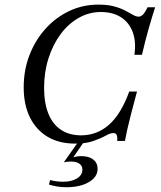

<svg xmlns="http://www.w3.org/2000/svg" viewBox="-20 -602 686 820"><path d="M300.2 11.3Q232.5 11.3 183.4 -17.8Q134.4 -47 107.8 -100.7Q81.2 -154.5 81.2 -228.8Q81.2 -302.9 106 -366.9Q130.8 -430.9 174.4 -479.2Q217.9 -527.5 275.7 -554.9Q333.6 -582.3 400.4 -582.3Q440.1 -582.3 467.8 -574.6Q495.6 -567 515.1 -556.6Q534.7 -546.1 548.1 -538.5Q561.5 -530.9 572 -530.9Q582.3 -530.9 590.8 -539.8Q599.2 -548.6 610.4 -571H642.6Q628.9 -529 614.8 -479.4Q600.7 -429.8 586.3 -368H554Q562.1 -424.4 546.6 -465.4Q531.1 -506.5 496.3 -528.6Q461.6 -550.7 410.2 -550.7Q360.4 -550.7 316.2 -525.7Q272 -500.7 239 -456.4Q206.1 -412 187.2 -353.2Q168.3 -294.4 168.3 -226.8Q168.3 -161.7 186.8 -116.2Q205.3 -70.8 240.7 -47.4Q276 -24 326.6 -24Q393.7 -24 445.1 -68.9Q496.5 -113.8 532 -211H565.1Q549.8 -154.7 539.8 -115.6Q529.7 -76.6 523.6 -49.2Q517.6 -21.8 513.6 0H480.5Q482 -18.5 478 -26.1Q474 -33.8 464.3 -33.8Q451.4 -33.8 431.2 -22.5Q410.9 -11.2 379.2 0Q347.6 11.3 300.2 11.3ZM263.5 197.6Q242 197.6 222.6 194.3Q203.2 191 189.1 186.1L194.1 166.8Q204.9 170.1 219.6 172.1Q234.2 174.2 249.6 174.2Q285.2 174.2 308.5 160.2Q331.9 146.1 331.9 122.2Q331.9 106.2 319.1 97.1Q306.2 87.9 283 87.9Q273.5 87.9 264.8 89.1Q256.1 90.2 252.7 91.1L315.6 1.6H339.8L293.2 69.7Q299.9 68 307.6 66.4Q315.4 64.8 326.7 64.8Q360.1 64.8 378.5 79.4Q396.8 94 396.8 119.1Q396.8 153.9 359.6 175.7Q322.4 197.6 263.5 197.6Z"/></svg>

Font: Playfair 5pt SemiExpanded Light 12pt
Style: Italic
Weight: 300
Italic angle: -15.6°
Version: Version 2.000;gftools[0.9.28]